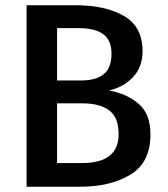

<svg xmlns="http://www.w3.org/2000/svg" viewBox="-20 -710 640 730"><path d="M283 0H81V-690H270Q380 -690 451 -649.5Q522 -609 522 -515Q522 -455 485.5 -416.5Q449 -378 394 -366Q462 -354 507 -315.5Q552 -277 552 -199Q552 -92 476 -46Q400 0 283 0ZM280 -603H197V-404H287Q346 -404 375 -428.5Q404 -453 404 -506Q404 -557 372.5 -580Q341 -603 280 -603ZM295 -317H197V-90H291Q431 -90 431 -199Q431 -264 395 -290.5Q359 -317 295 -317Z"/></svg>

Font: Fira Mono Medium
Style: Regular
Weight: 500
Designer: Carrois Corporate & Edenspiekermann AG
Foundry: Carrois Corporate GbR & Edenspiekermann AG
Version: Version 3.206